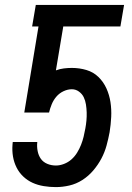

<svg xmlns="http://www.w3.org/2000/svg" viewBox="-20 -755 540 783"><path d="M208 8Q183 8 158.5 4Q134 0 113 -9.5Q92 -19 75 -35Q58 -51 47.5 -72Q37 -93 33 -116.5Q29 -140 31 -165L32 -176H132V-175Q130 -157 133.5 -139Q137 -121 146.5 -107.5Q156 -94 172.5 -87Q189 -80 208 -80Q224 -80 241 -86.5Q258 -93 271.5 -105Q285 -117 294.5 -132.5Q304 -148 310.5 -164.5Q317 -181 321 -197.5Q325 -214 328 -231Q331 -247 332.5 -263.5Q334 -280 333.5 -296.5Q333 -313 330.5 -329Q328 -345 321.5 -358.5Q315 -372 302 -381.5Q289 -391 273 -391Q256 -391 239 -383Q222 -375 210 -361Q198 -347 191 -330Q184 -313 180 -296H79L137 -647H111L126 -735H486L471 -647H238L208 -468Q224 -474 240.5 -476Q257 -478 273 -478Q304 -478 332.5 -469.5Q361 -461 381.5 -441Q402 -421 414 -394.5Q426 -368 430.5 -338.5Q435 -309 433.5 -278Q432 -247 427 -216Q422 -189 414.5 -161.5Q407 -134 393.5 -108.5Q380 -83 360.5 -60Q341 -37 316 -21Q291 -5 263 1.5Q235 8 208 8Z"/></svg>

Font: Iosevka SS04 Semibold Oblique
Style: Regular
Weight: 600
Italic angle: -9°
Monospace: yes
Designer: Belleve Invis
Foundry: Belleve Invis
Version: Version 19.0.0; ttfautohint (v1.8.4)